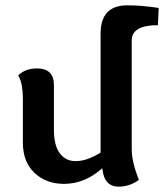

<svg xmlns="http://www.w3.org/2000/svg" viewBox="-20 -676 609 713"><path d="M469.2 -120.1Q469.2 -76.2 495.6 -7.8Q461.4 17.1 420.4 17.1Q366.2 17.1 359.9 -51.3Q294.9 6.8 217.8 6.8Q151.4 6.8 108.2 -33.9Q64.9 -74.7 64.9 -147V-311Q64.9 -335.9 61 -357.9Q57.1 -379.9 47.4 -396Q74.2 -421.9 117.2 -421.9Q180.2 -421.9 180.2 -360.4V-194.8Q180.2 -135.7 202.1 -106.7Q224.1 -77.6 260.7 -77.6Q303.2 -77.6 353.5 -109.4V-550.8Q353.5 -656.2 452.6 -656.2Q507.8 -656.2 569.3 -646.5L566.4 -582.5Q469.2 -582.5 469.2 -525.9Z"/></svg>

Font: ALMAS
Style: Bold
Weight: 700
Designer: ALMAS Font/ by Husham Jawad Kadhim, derived from the Bainsely font by/ Paul James MIller
Foundry: High-Logic / Made with FontCreator
Version: Version 1.411;September 19, 2021;FontCreator 14.0.0.2814 32-